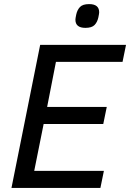

<svg xmlns="http://www.w3.org/2000/svg" viewBox="-20 -917 635 937"><path d="M36 0 176 -698H595L578 -615H253L210 -395H501L484 -312H193L147 -83H487L470 0ZM397 -781Q348 -781 348 -821Q348 -827 352 -846Q357 -869 370.5 -883Q384 -897 415 -897Q464 -897 464 -857Q464 -851 460 -832Q455 -809 441.5 -795Q428 -781 397 -781Z"/></svg>

Font: IBM Plex Sans Text
Style: Italic
Weight: 450
Italic angle: -11°
Designer: Mike Abbink, Paul van der Laan, Pieter van Rosmalen
Foundry: Bold Monday
Version: Version 3.005